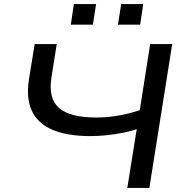

<svg xmlns="http://www.w3.org/2000/svg" viewBox="-20 -921 905 941"><path d="M604 0 650 -288Q622 -278 584.5 -270.5Q547 -263 505 -258.5Q463 -254 423 -254Q312 -254 239.5 -284Q167 -314 137 -376Q107 -438 122 -533L150 -705H258L232 -540Q216 -439 269 -392Q322 -345 453 -345Q506 -345 560.5 -354.5Q615 -364 665 -381L716 -705H824L712 0ZM558 -800 574 -901H682L667 -800ZM327 -800 342 -901H451L435 -800Z"/></svg>

Font: Nunito Sans 10pt Expanded Medium
Style: Italic
Weight: 500
Width: 7
Italic angle: -9°
Designer: Vernon Adams
Foundry: Vernon Adams
Version: Version 3.101;gftools[0.9.27]